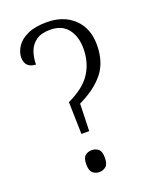

<svg xmlns="http://www.w3.org/2000/svg" viewBox="-138 -800 699 882"><g transform="rotate(-20 212.0 -359.0)"><path d="M171 -344Q251 -381 284.5 -433Q318 -485 318 -553Q318 -612 289 -649Q260 -686 203 -686Q159 -686 134 -668Q109 -650 98.5 -621Q88 -592 88 -558Q65 -558 50 -571Q35 -584 35 -611Q35 -637 52 -663.5Q69 -690 105.5 -707Q142 -724 200 -724Q282 -724 332 -676.5Q382 -629 382 -548Q382 -464 339.5 -411Q297 -358 217 -320L213 -187H175ZM193 6Q175 6 161.5 -5.5Q148 -17 148 -48Q148 -79 161.5 -90Q175 -101 193 -101Q212 -101 225.5 -90Q239 -79 239 -48Q239 -17 225.5 -5.5Q212 6 193 6Z"/></g></svg>

Font: Noto Serif SemiCondensed Light
Style: Regular
Weight: 300
Width: 4
Designer: Monotype Design Team
Foundry: Monotype Imaging Inc.
Version: Version 2.013